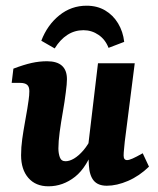

<svg xmlns="http://www.w3.org/2000/svg" viewBox="-20 -645 556 674"><path d="M150 9Q105 9 79.5 -20.5Q54 -50 54 -100Q54 -128 58 -156.5Q62 -185 67 -212.5Q72 -240 76 -264Q78 -277 80.5 -294Q83 -311 83 -325Q83 -341 75 -347.5Q67 -354 51 -354H21L27 -404Q64 -418 91 -424Q118 -430 145 -430Q215 -430 215 -367Q215 -358 214 -347.5Q213 -337 211 -321Q207 -288 200.5 -251.5Q194 -215 189.5 -181.5Q185 -148 185 -124Q185 -107 190 -93Q195 -79 210 -79Q224 -79 240 -88.5Q256 -98 272.5 -117Q289 -136 303 -165L313 -137Q286 -58 243.5 -24.5Q201 9 150 9ZM355 7Q324 7 309 -11Q294 -29 292 -65Q291 -80 291 -98Q291 -116 290 -137L324 -423H453L418 -148Q417 -135 415.5 -122Q414 -109 414 -99Q414 -83 426 -83Q433 -83 445.5 -88.5Q458 -94 481 -107L503 -60Q469 -27 429.5 -10Q390 7 355 7ZM172 -475 125 -502Q146 -557 188 -591Q230 -625 284 -625Q321 -625 349 -608.5Q377 -592 394.5 -563Q412 -534 416 -498L361 -477Q350 -506 326 -522.5Q302 -539 273 -539Q242 -539 216.5 -522.5Q191 -506 172 -475Z"/></svg>

Font: Rasa
Style: Bold Italic
Weight: 700
Italic angle: -7.10001°
Designer: Anna Giedrys (Yrsa+Rasa design), David Brezina (Yrsa art-direction, Rasa art-direction, design)
Foundry: Rosetta Type Foundry
Version: Version 2.004